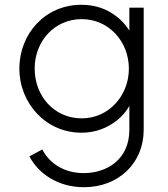

<svg xmlns="http://www.w3.org/2000/svg" viewBox="-20 -563 703 803"><path d="M331 220C477 220 581 118 581 -20V-531H521V-435C502 -465 477 -490 446 -509C409 -532 367 -543 320 -543C170 -543 61 -423 61 -276C61 -130 173 -8 320 -8C367 -8 409 -20 447 -44C478 -63 503 -89 521 -120V-20C521 103 428 161 330 161C247 161 186 119 157 62L103 91C141 164 224 220 331 220ZM322 -68C206 -68 125 -162 125 -276C125 -390 207 -483 322 -483C434 -483 519 -390 519 -276C519 -162 434 -68 322 -68Z"/></svg>

Font: Plus Jakarta Sans Light
Style: Regular
Weight: 300
Designer: Gumpita Rahayu
Foundry: Tokotype
Version: Version 2.071;gftools[0.9.30]